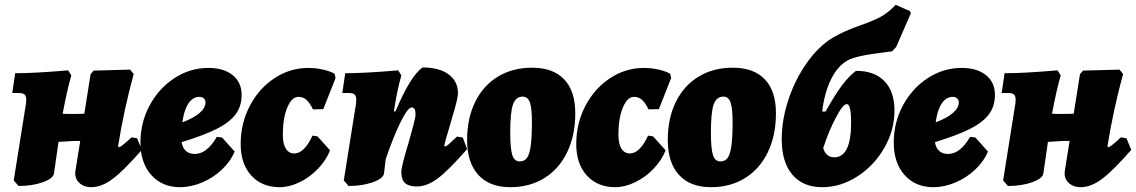

<svg xmlns="http://www.w3.org/2000/svg" viewBox="-20 -765 4716 797"><path d="M569 -143Q492 -55 446.5 -21.5Q401 12 359 12Q327 12 308 -7Q289 -26 293 -55L313 -180H288L223 -176L204 -45Q201 -24 157.5 -8.5Q114 7 57 7L37 -16L88 -336Q89 -342 89 -351Q89 -366 82 -372.5Q75 -379 58 -379H31L43 -461Q124 -461 263 -473L276 -452Q259 -394 240 -293Q253 -292 278 -292Q316 -292 330 -293L356 -457L369 -472L520 -476L535 -458Q494 -308 470 -157L474 -154Q478 -154 489.5 -163Q501 -172 526 -195L549 -191Z M734 -175Q742 -126 789 -126Q839 -126 880 -197L902 -194L954 -136Q937 -95 901 -61Q865 -27 819 -7.5Q773 12 727 12Q653 12 608 -38.5Q563 -89 563 -173Q563 -257 601.5 -328Q640 -399 704.5 -441Q769 -483 845 -483Q909 -483 946 -453Q983 -423 983 -371Q983 -324 958 -290.5Q933 -257 879.5 -230Q826 -203 734 -175ZM737 -257Q784 -275 808.5 -296Q833 -317 833 -340Q833 -350 826 -356.5Q819 -363 808 -363Q781 -363 762.5 -336Q744 -309 737 -257Z M1154 -206Q1154 -168 1166.5 -148Q1179 -128 1202 -128Q1222 -128 1241.5 -147Q1261 -166 1277 -202L1298 -199L1350 -141Q1334 -100 1300 -64.5Q1266 -29 1223.5 -8.5Q1181 12 1141 12Q1067 12 1023 -36.5Q979 -85 979 -167Q979 -253 1017 -325.5Q1055 -398 1119.5 -440.5Q1184 -483 1260 -483Q1290 -483 1319.5 -476.5Q1349 -470 1369 -459L1373 -441L1322 -312L1279 -311Q1266 -338 1252 -350.5Q1238 -363 1219 -363Q1191 -363 1172.5 -318.5Q1154 -274 1154 -206Z M1919 -146Q1840 -56 1796 -23.5Q1752 9 1711 9Q1677 9 1661.5 -5Q1646 -19 1646 -50Q1646 -75 1677 -176Q1687 -212 1696 -245.5Q1705 -279 1705 -291Q1705 -319 1689 -319Q1673 -319 1643 -258.5Q1613 -198 1581 -104L1574 -45Q1571 -24 1527.5 -8.5Q1484 7 1427 7L1407 -16L1458 -336Q1459 -342 1459 -351Q1459 -366 1452 -372.5Q1445 -379 1428 -379H1401L1413 -461Q1494 -461 1633 -473L1646 -452Q1628 -389 1615 -302L1622 -303Q1683 -449 1734 -485Q1803 -485 1842 -456.5Q1881 -428 1881 -378Q1881 -362 1869.5 -320.5Q1858 -279 1846 -239Q1827 -177 1824 -160L1827 -157Q1832 -157 1842 -165.5Q1852 -174 1877 -198L1901 -194Z M1919 -184Q1919 -274 1952.5 -342Q1986 -410 2047 -447Q2108 -484 2189 -484Q2276 -484 2322 -435.5Q2368 -387 2368 -295Q2368 -203 2334.5 -133.5Q2301 -64 2240 -26Q2179 12 2098 12Q2012 12 1965.5 -39Q1919 -90 1919 -184ZM2188 -259Q2188 -316 2179.5 -340Q2171 -364 2150 -364Q2121 -364 2109.5 -331.5Q2098 -299 2098 -215Q2098 -148 2106.5 -121.5Q2115 -95 2137 -95Q2157 -95 2167.5 -109.5Q2178 -124 2183 -159Q2188 -194 2188 -259Z M2547 -206Q2547 -168 2559.5 -148Q2572 -128 2595 -128Q2615 -128 2634.5 -147Q2654 -166 2670 -202L2691 -199L2743 -141Q2727 -100 2693 -64.5Q2659 -29 2616.5 -8.5Q2574 12 2534 12Q2460 12 2416 -36.5Q2372 -85 2372 -167Q2372 -253 2410 -325.5Q2448 -398 2512.5 -440.5Q2577 -483 2653 -483Q2683 -483 2712.5 -476.5Q2742 -470 2762 -459L2766 -441L2715 -312L2672 -311Q2659 -338 2645 -350.5Q2631 -363 2612 -363Q2584 -363 2565.5 -318.5Q2547 -274 2547 -206Z M2752 -184Q2752 -274 2785.5 -342Q2819 -410 2880 -447Q2941 -484 3022 -484Q3109 -484 3155 -435.5Q3201 -387 3201 -295Q3201 -203 3167.5 -133.5Q3134 -64 3073 -26Q3012 12 2931 12Q2845 12 2798.5 -39Q2752 -90 2752 -184ZM3021 -259Q3021 -316 3012.5 -340Q3004 -364 2983 -364Q2954 -364 2942.5 -331.5Q2931 -299 2931 -215Q2931 -148 2939.5 -121.5Q2948 -95 2970 -95Q2990 -95 3000.5 -109.5Q3011 -124 3016 -159Q3021 -194 3021 -259Z M3393 -302H3407Q3446 -372 3475 -410.5Q3504 -449 3533 -471Q3610 -471 3651.5 -428Q3693 -385 3693 -306Q3693 -225 3651 -151.5Q3609 -78 3539.5 -33Q3470 12 3393 12Q3313 12 3269 -40Q3225 -92 3225 -187Q3225 -268 3253 -352Q3281 -436 3329.5 -504.5Q3378 -573 3436 -608Q3483 -636 3552 -660Q3601 -677 3633.5 -694Q3666 -711 3698 -745L3757 -719L3761 -710L3700 -570L3683 -552Q3594 -541 3556 -533Q3518 -525 3498 -514Q3457 -491 3429.5 -435.5Q3402 -380 3393 -302ZM3397 -150Q3409 -112 3443 -112Q3513 -112 3513 -256Q3513 -333 3495 -333Q3479 -333 3449 -275.5Q3419 -218 3397 -150Z M3861 -175Q3869 -126 3916 -126Q3966 -126 4007 -197L4029 -194L4081 -136Q4064 -95 4028 -61Q3992 -27 3946 -7.5Q3900 12 3854 12Q3780 12 3735 -38.5Q3690 -89 3690 -173Q3690 -257 3728.5 -328Q3767 -399 3831.5 -441Q3896 -483 3972 -483Q4036 -483 4073 -453Q4110 -423 4110 -371Q4110 -324 4085 -290.5Q4060 -257 4006.5 -230Q3953 -203 3861 -175ZM3864 -257Q3911 -275 3935.5 -296Q3960 -317 3960 -340Q3960 -350 3953 -356.5Q3946 -363 3935 -363Q3908 -363 3889.5 -336Q3871 -309 3864 -257Z M4676 -143Q4599 -55 4553.5 -21.5Q4508 12 4466 12Q4434 12 4415 -7Q4396 -26 4400 -55L4420 -180H4395L4330 -176L4311 -45Q4308 -24 4264.5 -8.5Q4221 7 4164 7L4144 -16L4195 -336Q4196 -342 4196 -351Q4196 -366 4189 -372.5Q4182 -379 4165 -379H4138L4150 -461Q4231 -461 4370 -473L4383 -452Q4366 -394 4347 -293Q4360 -292 4385 -292Q4423 -292 4437 -293L4463 -457L4476 -472L4627 -476L4642 -458Q4601 -308 4577 -157L4581 -154Q4585 -154 4596.5 -163Q4608 -172 4633 -195L4656 -191Z"/></svg>

Font: Alegreya Black
Style: Italic
Weight: 900
Italic angle: -7°
Designer: Juan Pablo del Peral
Foundry: Huerta Tipografica
Version: Version 2.007; ttfautohint (v1.6)